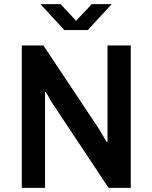

<svg xmlns="http://www.w3.org/2000/svg" viewBox="-20 -905 734 925"><path d="M85 0V-686H189L456 -285L494 -221L498 -222V-686H610V0H503L228 -414L201 -462L197 -461V0ZM290 -760 175 -885H272L364 -786H329L422 -885H518L403 -760Z"/></svg>

Font: Chivo Medium Medium
Style: Regular
Weight: 500
Version: Version 2.002